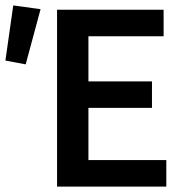

<svg xmlns="http://www.w3.org/2000/svg" viewBox="-36 -690 686 710"><path d="M175 0H579V-98H291V-291H526V-389H291V-556H569V-654H175ZM59 -452 114 -656 13 -670 -16 -466Z"/></svg>

Font: DAIFUKU Sans Semibold
Style: Regular
Weight: 600
Designer: Original font ‘Source Sans 3’ : Paul D. Hunt
Foundry: Daifuku
Version: Version 1.000